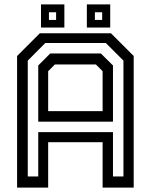

<svg xmlns="http://www.w3.org/2000/svg" viewBox="-20 -851 684 871"><path d="M57.5 0V-597L160.5 -700H483.5L586.5 -597V0H445.5V-206H198.5V0ZM106 -50.5H153.5V-251.5H492.5V-50.5H540V-576L460 -656H185.5L106 -576ZM198.5 -347H445.5V-528L415 -558.5H229L198.5 -528ZM153.5 -299V-554L208 -608.5H437.5L492.5 -554V-299ZM374 -726V-831H480V-726ZM166 -726V-831H272V-726ZM202 -760.5H234.5V-795.5H202ZM410.5 -760.5H443.5V-795.5H410.5Z"/></svg>

Font: Tourney Thin Medium
Style: Regular
Weight: 500
Version: Version 1.015